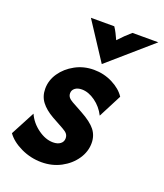

<svg xmlns="http://www.w3.org/2000/svg" viewBox="-131 -716 696 814"><g transform="rotate(20 217.5 -309.5)"><path d="M150.7 13.9Q102.1 13.9 58 -6.9Q13.9 -27.8 -8.3 -59L49.3 -168.1Q65.3 -131.9 99.7 -106.9Q134 -81.9 168.1 -81.9Q188.9 -81.9 201 -91.3Q213.2 -100.7 213.2 -116Q213.2 -127.8 206.9 -135.8Q200.7 -143.8 185.4 -152.1L132.6 -181.2Q97.2 -201.4 78.5 -226Q59.7 -250.7 59.7 -284.7Q59.7 -322.9 82.3 -355.9Q104.9 -388.9 143.1 -409.7Q181.2 -430.6 227.1 -430.6Q272.2 -430.6 311.5 -410.8Q350.7 -391 370.1 -361.1L316 -256.2Q298.6 -291 268.1 -312.8Q237.5 -334.7 207.6 -334.7Q188.2 -334.7 176.7 -325.7Q165.3 -316.7 165.3 -302.8Q165.3 -292.4 171.2 -284.7Q177.1 -277.1 189.6 -270.1L237.5 -243.8Q284.7 -218.1 304.2 -193.1Q323.6 -168.1 323.6 -134.7Q323.6 -95.8 300.3 -61.8Q277.1 -27.8 237.8 -6.9Q198.6 13.9 150.7 13.9ZM249.3 -464.6 138.9 -633.3H244.4Q252.8 -620.8 259 -608.3Q265.3 -595.8 272.2 -580.6Q286.1 -595.8 299 -608.3Q311.8 -620.8 326.4 -633.3H443.1Z"/></g></svg>

Font: Afacad
Style: Italic
Weight: 400
Italic angle: -14°
Designer: Kristian Moeller
Foundry: Dicotype
Version: Version 1.000